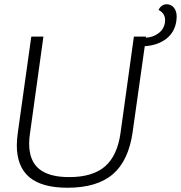

<svg xmlns="http://www.w3.org/2000/svg" viewBox="-20 -872 850 902"><path d="M810 -794Q810 -783 809 -777Q802 -722 762 -690.5Q722 -659 660 -655L663 -676L603 -251Q584 -117 510 -53.5Q436 10 297 10Q177 10 118 -39.5Q59 -89 59 -190Q59 -214 64 -251L127 -700H184L121 -246Q117 -222 117 -197Q117 -117 163.5 -78.5Q210 -40 305 -40Q415 -40 473 -90Q531 -140 546 -246L609 -700H666L665 -695Q697 -696 723.5 -715Q750 -734 755 -767Q760 -808 725 -825Q730 -837 740 -844.5Q750 -852 762 -852Q784 -852 797 -836Q810 -820 810 -794Z"/></svg>

Font: Krub Light
Style: Italic
Weight: 300
Italic angle: -8°
Designer: Ekaluck Peanpanawate
Foundry: Cadson Demak Co.,Ltd.
Version: Version 1.000; ttfautohint (v1.6)